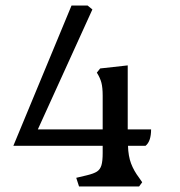

<svg xmlns="http://www.w3.org/2000/svg" viewBox="-20 -670 648 690"><path d="M254 -31 292 -40Q317 -46 328.5 -53.5Q340 -61 344.5 -76Q349 -91 349 -120V-146H28L237 -650H295L312 -636L116 -205H349V-326Q349 -355 344.5 -372.5Q340 -390 328 -409L340 -424L439 -435V-205H523Q523 -162 503 -146H440Q441 -109 451 -82.5Q461 -56 480 -31L491 -15L480 0H264Z"/></svg>

Font: Kurale
Style: Regular
Weight: 400
Designer: Eduardo Rodriguez Tunni
Foundry: Eduardo Rodriguez Tunni
Version: Version 2.000